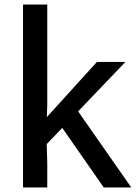

<svg xmlns="http://www.w3.org/2000/svg" viewBox="-20 -831 608 851"><path d="M82 0H189.5V-108.9L187 -192.4L255.9 -264.2L439.9 0H562L326.2 -337.4L536.1 -556.6H409.7L187.5 -312L189.5 -366.7V-811H82Z"/></svg>

Font: Merriweather Sans
Style: Regular
Weight: 400
Designer: Eben Sorkin ( eben@eyebytes.com )
Foundry: Eben Sorkin
Version: Version 1.003